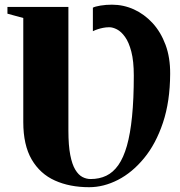

<svg xmlns="http://www.w3.org/2000/svg" viewBox="-20 -772 752 800"><path d="M351.5 8Q270.5 8 208.8 -19.8Q147 -47.5 112 -107.5Q77 -167.5 77 -263.5V-697L11 -715V-743H265V-227.5Q265 -165.5 272.8 -126Q280.5 -86.5 293.8 -64.8Q307 -43 323.5 -34.5Q340 -26 357.5 -26Q394 -26 422.8 -39.8Q451.5 -53.5 473 -84Q494.5 -114.5 508.8 -164.5Q523 -214.5 530.2 -286.8Q537.5 -359 537.5 -457Q537.5 -517.5 527.2 -556.8Q517 -596 501 -618.2Q485 -640.5 467.5 -649.5Q450 -658.5 435.5 -658.5Q422 -658.5 409.5 -656Q397 -653.5 386 -649.8Q375 -646 367 -642V-740Q376 -745 398.8 -748.8Q421.5 -752.5 446.5 -752.5Q494.5 -752.5 538 -732.8Q581.5 -713 615.8 -675.8Q650 -638.5 669.8 -585.2Q689.5 -532 689 -464Q688.5 -349 659 -260.8Q629.5 -172.5 580.2 -112.8Q531 -53 471.5 -22.5Q412 8 351.5 8Z"/></svg>

Font: Merriweather 120pt Black
Style: Regular
Weight: 900
Designer: Eben Sorkin
Foundry: Eben Sorkin
Version: Version 2.100